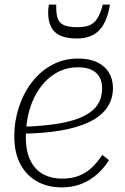

<svg xmlns="http://www.w3.org/2000/svg" viewBox="-20 -801 544 833"><path d="M248 12Q187 12 140.5 -14Q94 -40 68 -89.5Q42 -139 42 -209Q42 -275 62 -336Q82 -397 118.5 -444.5Q155 -492 206 -519.5Q257 -547 319 -547Q369 -547 402.5 -530.5Q436 -514 453 -485.5Q470 -457 470 -419Q470 -371 444.5 -334Q419 -297 369 -272.5Q319 -248 244.5 -235Q170 -222 72 -221L76 -251Q171 -254 237.5 -265.5Q304 -277 345 -298Q386 -319 404.5 -348.5Q423 -378 423 -418Q423 -448 411 -468Q399 -488 376 -498.5Q353 -509 319 -509Q267 -509 225 -485Q183 -461 153 -419Q123 -377 107.5 -322.5Q92 -268 92 -207Q92 -145 112 -104.5Q132 -64 167.5 -45Q203 -26 248 -26Q293 -26 325 -39.5Q357 -53 380.5 -76Q404 -99 424 -129L453 -106Q433 -74 403.5 -47Q374 -20 335 -4Q296 12 248 12ZM314 -634Q354 -634 383 -649Q412 -664 430.5 -697Q449 -730 457 -781H426Q416 -743 402.5 -721.5Q389 -700 368.5 -691.5Q348 -683 316 -683Q276 -683 255.5 -693Q235 -703 229 -725Q223 -747 224 -781H192Q190 -770 189.5 -761Q189 -752 189 -745Q189 -710 201.5 -684.5Q214 -659 241.5 -646.5Q269 -634 314 -634Z"/></svg>

Font: Roboto Serif Thin
Style: Italic
Weight: 250
Italic angle: -10°
Version: Version 1.007